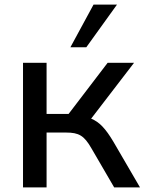

<svg xmlns="http://www.w3.org/2000/svg" viewBox="-20 -811 626 831"><path d="M181.6 0V-237.3H266.1C321.3 -237.3 344.2 -224.1 375.5 -169.4L474.1 0H585.9L470.7 -197.8C437 -254.4 410.2 -283.2 374.5 -297.4L560.1 -539.1H445.8L276.9 -317.9H181.6V-539.1H79.6V0ZM353.5 -606.4 486.3 -791H384.8L284.7 -606.4Z"/></svg>

Font: Winston
Style: Regular
Weight: 400
Designer: Vernon Adams, Kim Jin-seong, David Berlow, Cristiano Sobral
Foundry: The Winston Project Authors
Version: Version 3.004